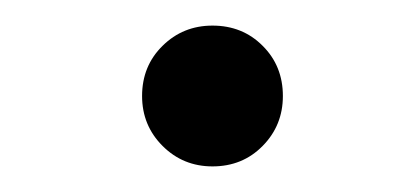

<svg xmlns="http://www.w3.org/2000/svg" viewBox="-20 -918 323 150"><path d="M146 -788Q123 -788 107 -804Q91 -820 91 -843Q91 -866.5 107 -882.2Q123 -898 146 -898Q169.5 -898 185.2 -882.2Q201 -866.5 201 -843Q201 -820 185.2 -804Q169.5 -788 146 -788Z"/></svg>

Font: Undotted
Style: Regular
Weight: 400
Designer: Delve Withrington, Dave Bailey, Thomas Jockin
Foundry: Delve Fonts LLC
Version: Version 4.000